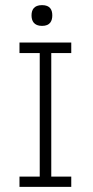

<svg xmlns="http://www.w3.org/2000/svg" viewBox="-20 -729 363 749"><path d="M180 -40V-522H258V-563H56V-522H135V-40H56V0H258V-40ZM144 -628C176 -628 184 -648 184 -669C184 -690 176 -709 144 -709C112 -709 103 -690 103 -669C103 -648 112 -628 144 -628Z"/></svg>

Font: OSH Darker Grotesque
Style: Regular
Weight: 400
Designer: Gabriel Lam
Foundry: TypeRant
Version: Version 1.000;Glyphs 3.1.1 (3148)